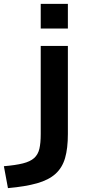

<svg xmlns="http://www.w3.org/2000/svg" viewBox="-104 -750 447 990"><path d="M-84 107Q-24 102 14 92.5Q52 83 72 65Q92 47 99 17.5Q106 -12 106 -59V-513H246V-59Q246 15 231.5 65Q217 115 182 146.5Q147 178 87 195Q27 212 -63 220ZM106 -603V-730H246V-603Z"/></svg>

Font: M PLUS 1
Style: Bold
Weight: 700
Designer: Coji Morishita
Foundry: UNDERFOREST DESIGN
Version: Version 1.001